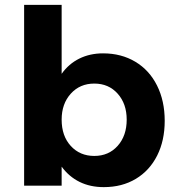

<svg xmlns="http://www.w3.org/2000/svg" viewBox="-20 -762 723 788"><path d="M656 -266Q656 -185 625 -123.5Q594 -62 537.5 -28Q481 6 406 6Q350 6 306.5 -15.5Q263 -37 233 -78V0H79V-742H233V-459Q262 -500 305.5 -521.5Q349 -543 403 -543Q478 -543 535.5 -508.5Q593 -474 624.5 -411Q656 -348 656 -266ZM500 -271Q500 -336 463 -377.5Q426 -419 367 -419Q308 -419 270.5 -377.5Q233 -336 233 -271Q233 -204 270.5 -163Q308 -122 367 -122Q426 -122 463 -163.5Q500 -205 500 -271Z"/></svg>

Font: Argentum Sans SemiBold
Style: Regular
Weight: 600
Designer: Julieta Ulanovsky (Modified by Cristiano Sobral)
Foundry: Julieta Ulanovsky
Version: Version 5.001;November 22, 2018;FontCreator 11.5.0.2425 64-b